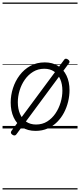

<svg xmlns="http://www.w3.org/2000/svg" viewBox="-20 -1009 629 1508"><path d="M259 19Q198 19 154 -9Q110 -37 87 -87.5Q64 -138 64 -204Q64 -261 82 -317Q100 -373 134.5 -418.5Q169 -464 218.5 -491.5Q268 -519 332 -519Q392 -519 435.5 -491.5Q479 -464 502.5 -415Q526 -366 526 -301Q526 -256 515 -210.5Q504 -165 482.5 -124Q461 -83 429 -51Q397 -19 354.5 0Q312 19 259 19ZM263 -31Q313 -31 351 -55Q389 -79 415.5 -118Q442 -157 456 -204Q470 -251 470 -297Q470 -349 453 -387.5Q436 -426 404.5 -447.5Q373 -469 328 -469Q279 -469 240.5 -445.5Q202 -422 175 -383.5Q148 -345 134 -298.5Q120 -252 120 -206Q120 -154 137 -114.5Q154 -75 186 -53Q218 -31 263 -31ZM108 47Q102 55 93.5 55Q85 55 77 49Q68 43 66 35.5Q64 28 70 19L484 -540Q489 -548 497.5 -548Q506 -548 515 -541Q523 -535 525.5 -528Q528 -521 522 -513ZM0 469H589V479H0ZM0 -20H589V0H0ZM0 -505H589V-500H0ZM0 -989H589V-979H0Z"/></svg>

Font: Playwrite DE VA Guides
Style: Regular
Weight: 400
Designer: Veronika Burian, José Scaglione
Foundry: TypeTogether
Version: Version 1.003